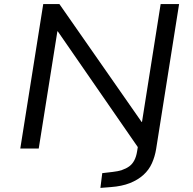

<svg xmlns="http://www.w3.org/2000/svg" viewBox="-20 -725 940 937"><path d="M470 192 479 120 530 114Q580 109 610.5 87Q641 65 649 14L660 -53L663 8L262 -572H260L169 0H79L191 -705H270L671 -130H673L764 -705H854L742 2Q736 39 721.5 71.5Q707 104 680 128.5Q653 153 614 168.5Q575 184 521 188Z"/></svg>

Font: Nunito Sans 7pt SemiExpanded
Style: Italic
Weight: 400
Width: 6
Italic angle: -9°
Designer: Vernon Adams
Foundry: Vernon Adams
Version: Version 3.101;gftools[0.9.27]